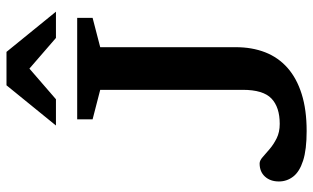

<svg xmlns="http://www.w3.org/2000/svg" viewBox="-207 -749 966 592"><g transform="rotate(-90 276.0 -453.0)"><path d="M426.5 -209Q426.5 -159 410.8 -118.5Q395 -78 362.8 -49.5Q330.5 -21 282 -5.8Q233.5 9.5 168 9.5Q110.5 9.5 76.5 -1.5Q42.5 -12.5 27.5 -32Q12.5 -51.5 12.5 -76Q12.5 -102.5 27.5 -119Q42.5 -135.5 68 -135.5Q77 -135.5 87.5 -126.2Q98 -117 112.2 -104.8Q126.5 -92.5 145.5 -83Q164.5 -73.5 190 -73.5Q241.5 -73.5 268.2 -99Q295 -124.5 295 -187.5V-627L204 -650.5V-698H517V-650.5L426.5 -627ZM347 -857H374L266 -763.5H185L309 -916H412L536 -763.5H455Z"/></g></svg>

Font: Newsreader 9pt Medium
Style: Regular
Weight: 500
Designer: Hugues Gentile
Foundry: Production Type
Version: Version 1.003